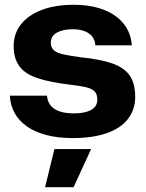

<svg xmlns="http://www.w3.org/2000/svg" viewBox="-20 -566 608 801"><path d="M283 10Q222 10 174 -2.5Q126 -15 92.5 -38.5Q59 -62 41 -94.5Q23 -127 21 -167H176Q178 -142 191.5 -125.5Q205 -109 229.5 -101Q254 -93 288 -93Q335 -93 360.5 -107.5Q386 -122 386 -150Q386 -173 375 -184.5Q364 -196 339 -202Q314 -208 270 -213Q188 -223 136.5 -240Q85 -257 61 -289.5Q37 -322 37 -374Q37 -426 67.5 -464.5Q98 -503 154 -524.5Q210 -546 287 -546Q358 -546 411 -526Q464 -506 495 -468Q526 -430 530 -377H378Q376 -400 364 -414.5Q352 -429 331.5 -436.5Q311 -444 284 -444Q243 -444 217.5 -430Q192 -416 192 -388Q192 -368 204.5 -356.5Q217 -345 245 -339Q273 -333 317 -327Q398 -319 448 -301.5Q498 -284 521 -251Q544 -218 544 -162Q544 -109 514 -70Q484 -31 425.5 -10.5Q367 10 283 10ZM168 215 207 56H360L287 215Z"/></svg>

Font: Mona Sans SemiExpanded
Style: Bold
Weight: 700
Width: 6
Designer: Deni Anggara
Foundry: GitHub
Version: Version 2.000